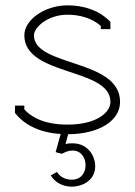

<svg xmlns="http://www.w3.org/2000/svg" viewBox="-20 -493 504 718"><path d="M211 82C227 75 235 70 252 70C284 70 300 98 300 125C300 152 284 179 248 179C224 179 204 168 193 150L170 163C186 190 216 205 248 205C289 205 336 181 336 129C336 87 306 43 252 43C241 43 234 43 225 46L235 9C352 8 429 -42 429 -112C429 -274 107 -242 107 -361C107 -391 159 -438 232 -438C279 -438 324 -425 357 -396V-384H393V-411L388 -416C346 -457 289 -473 232 -473C149 -473 71 -420 71 -361C71 -207 393 -241 393 -112C393 -74 344 -27 232 -27C139 -27 92 -60 71 -84V-98H36V-71L39 -67C67 -32 121 3 207 8L188 76Z"/></svg>

Font: Rawengulk
Style: Regular
Weight: 400
Version: Version 0.9